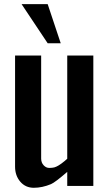

<svg xmlns="http://www.w3.org/2000/svg" viewBox="-20 -891 524 920"><path d="M52.2 -92.3V-625H177.2V-130.4Q177.7 -110.8 189.5 -98.6Q201.2 -86.4 215.8 -86.4Q230.5 -86.4 240.2 -88.9Q250 -91.8 259.8 -97.7Q269.5 -103.5 274.4 -107.4Q280.3 -111.3 290 -119.6Q299.8 -128.4 302.2 -130.4V-625H427.2V0H302.2V-67.4Q244.1 -17.1 224.6 -8.8Q182.6 8.8 142.1 8.8Q102.1 8.8 77.1 -20.5Q52.2 -49.8 52.2 -92.3ZM83.5 -871.1H208.5L271 -683.6H208.5Z"/></svg>

Font: Oswald
Style: Book
Weight: 400
Designer: vernon adams
Foundry: vernon adams
Version: Version 1.000